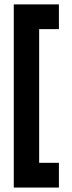

<svg xmlns="http://www.w3.org/2000/svg" viewBox="-20 -760 322 864"><path d="M42 -740.2H245.1V-628.9H156.2V-27.3H245.1V84H42Z"/></svg>

Font: Altinn-DIN Condensed
Style: DINCondensed-Bold
Weight: 700
Width: 3
Designer: Charles Nix
Foundry: Altinn
Version: Version 2.00